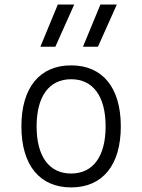

<svg xmlns="http://www.w3.org/2000/svg" viewBox="-20 -815 626 845"><path d="M293 9.8C431.2 9.8 511.7 -87.9 511.7 -258.8C511.7 -429.7 431.2 -527.3 293 -527.3C154.8 -527.3 74.2 -429.7 74.2 -258.8C74.2 -87.9 154.8 9.8 293 9.8ZM293 -51.3C196.3 -51.3 141.1 -126.5 141.1 -258.8C141.1 -391.1 196.3 -466.3 293 -466.3C389.6 -466.3 444.8 -391.1 444.8 -258.8C444.8 -126.5 389.6 -51.3 293 -51.3ZM157.7 -609.4H223.6L306.6 -794.9H234.4ZM345.2 -609.4H411.1L494.1 -794.9H421.9Z"/></svg>

Font: Cascadia Code PL Light
Style: Regular
Weight: 300
Monospace: yes
Designer: Aaron Bell
Foundry: Saja Typeworks
Version: Version 2404.023